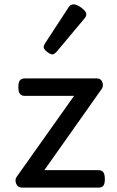

<svg xmlns="http://www.w3.org/2000/svg" viewBox="-20 -859 535 879"><path d="M83 0Q61 0 54 -18Q47 -36 56 -49L319 -420H94Q79 -420 71.5 -429Q64 -438 64 -460Q64 -483 71.5 -491.5Q79 -500 94 -500H423Q436 -500 443 -492Q450 -484 451 -472.5Q452 -461 445 -451L183 -80H431Q446 -80 453 -70.5Q460 -61 460 -38Q460 -17 453 -8.5Q446 0 431 0ZM221 -610Q210 -610 195 -622Q180 -634 180 -644Q180 -647 181 -650Q182 -653 186 -660L293 -824Q298 -832 303.5 -835.5Q309 -839 317 -839Q327 -839 340.5 -831.5Q354 -824 364.5 -813.5Q375 -803 375 -794Q375 -787 372.5 -782.5Q370 -778 363 -770L240 -623Q228 -610 221 -610Z"/></svg>

Font: Playwrite GB J
Style: Regular
Weight: 400
Designer: Veronika Burian, José Scaglione
Foundry: TypeTogether
Version: Version 1.002